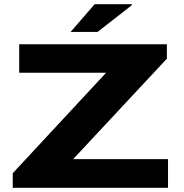

<svg xmlns="http://www.w3.org/2000/svg" viewBox="-20 -899 883 919"><path d="M317.9 -746.1 433.1 -878.9H610.8V-874L446.8 -746.1ZM41 0V-69.8L487.8 -550.8H71.8V-687H778.8V-618.2L330.1 -137.2H784.2V0Z"/></svg>

Font: Archivo Expanded
Style: Bold
Weight: 700
Width: 7
Designer: Hector Gatti
Foundry: Omnibus-Type
Version: Version 2.001